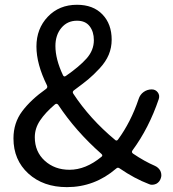

<svg xmlns="http://www.w3.org/2000/svg" viewBox="-20 -767 720 800"><path d="M125 -195.3Q125 -134.8 166.5 -97.2Q208 -59.6 269.5 -59.6Q336.9 -59.6 402.3 -113.3Q410.2 -119.1 402.3 -126Q295.9 -219.7 222.7 -330.1Q216.8 -337.9 209 -332Q168.9 -297.9 147 -265.1Q125 -232.4 125 -195.3ZM210.9 -575.2Q210.9 -520.5 242.2 -454.1Q246.1 -445.3 253.9 -450.2Q310.5 -489.3 340.8 -523.4Q371.1 -557.6 371.1 -599.6Q371.1 -634.8 353.5 -657.7Q335.9 -680.7 300.8 -680.7Q260.7 -680.7 235.8 -650.9Q210.9 -621.1 210.9 -575.2ZM625 -76.2Q640.6 -69.3 648.4 -54.7Q652.3 -45.9 652.3 -37.1Q652.3 -31.2 650.4 -25.4Q645.5 -8.8 630.9 -1Q622.1 2.9 613.3 2.9Q606.4 2.9 600.6 0Q541 -22.5 478.5 -65.4Q470.7 -71.3 463.9 -64.5Q374 12.7 258.8 12.7Q160.2 12.7 98.1 -43.9Q36.1 -100.6 36.1 -190.4Q36.1 -254.9 72.3 -303.2Q108.4 -351.6 171.9 -396.5Q179.7 -402.3 175.8 -411.1Q131.8 -500 131.8 -573.2Q131.8 -647.5 179.2 -697.3Q226.6 -747.1 300.8 -747.1Q368.2 -747.1 406.7 -707Q445.3 -667 445.3 -601.6Q445.3 -568.4 433.1 -539.1Q420.9 -509.8 395 -481.9Q369.1 -454.1 347.2 -436Q325.2 -418 288.1 -390.6Q280.3 -384.8 285.2 -377Q354.5 -271.5 459 -184.6Q465.8 -177.7 471.7 -185.5Q525.4 -258.8 557.6 -354.5Q563.5 -373 578.6 -383.8Q593.8 -394.5 612.3 -394.5Q627.9 -394.5 637.2 -382.3Q646.5 -370.1 641.6 -354.5Q600.6 -233.4 532.2 -140.6Q526.4 -132.8 534.2 -127Q582 -94.7 625 -76.2Z"/></svg>

Font: irohamaru Regular
Style: Regular
Weight: 400
Designer: [Source Han Sans]
Ryoko NISHIZUKA  (kana & ideographs); Paul D. Hunt (Latin, Greek & Cyrillic); Wenlong ZHANG  (bopomofo
Version: Version 1.00